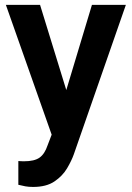

<svg xmlns="http://www.w3.org/2000/svg" viewBox="-20 -548 537 782"><path d="M143.1 -528.3 250 -181.2 354.5 -528.3H492.7L280.8 80.1Q271.5 106.4 253.2 137.5Q234.9 168.5 201.9 190.9Q168.9 213.4 114.7 213.4Q96.7 213.4 83.3 210.9Q69.8 208.5 54.7 204.6V107.9Q60.1 108.4 66.4 108.6Q72.8 108.9 77.6 108.9Q120.1 108.9 141.1 94Q162.1 79.1 173.8 43.9L190.4 0.5L3.9 -528.3Z"/></svg>

Font: Vazirmatn RD UI FD SemiBold
Style: Regular
Weight: 600
Designer: Saber Rastikerdar
Foundry: Saber Rastikerdar
Version: Version 33.003